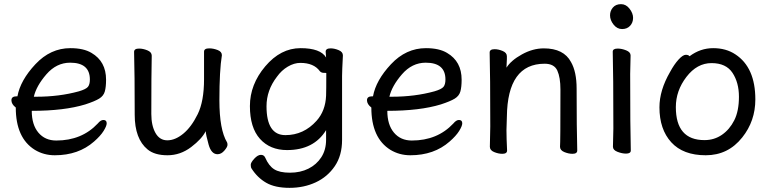

<svg xmlns="http://www.w3.org/2000/svg" viewBox="-20 -724 3709 925"><path d="M155 -258Q266 -258 360 -284Q394 -294 403.5 -305.5Q413 -317 413 -341Q413 -422 318 -422Q252 -422 203.5 -366Q155 -310 143 -258ZM244 24Q191 24 148 -2Q56 -59 56 -206Q35 -222 35 -241Q35 -260 60 -260H64Q78 -337 150.5 -414.5Q223 -492 319 -492Q383 -492 421 -469Q491 -428 491 -340Q491 -305 485 -283.5Q479 -262 458 -249Q437 -236 391 -221Q290 -190 133 -190Q133 -123 165 -85Q197 -47 251 -47Q374 -47 451 -129Q465 -146 478 -146Q494 -146 494 -130Q494 -117 479 -93Q464 -69 433 -42Q358 24 244 24Z M691 -4Q629 -55 629 -171Q629 -368 626 -474Q626 -490 650 -490Q669 -490 690 -481.5Q711 -473 711 -456Q709 -368 709 -175Q709 -119 729 -83.5Q749 -48 786 -48Q824 -48 863 -80Q902 -112 932.5 -174Q963 -236 963 -342V-475Q963 -491 988 -491Q1008 -491 1028.5 -483Q1049 -475 1049 -458Q1037 -385 1037 -241Q1037 -99 1074 -38Q1076 -34 1076 -26Q1076 -16 1061 1.5Q1046 19 1028 19Q998 19 985 -27.5Q972 -74 971 -92Q953 -55 901 -15.5Q849 24 787 24Q725 24 691 -4Z M1355 -73Q1443 -73 1505 -142Q1548 -190 1551 -263Q1552 -290 1552 -372Q1552 -373 1540 -373Q1528 -373 1521 -381Q1492 -421 1427 -421Q1397 -421 1366.5 -403Q1336 -385 1314 -354Q1264 -289 1264 -212Q1264 -73 1355 -73ZM1375 181Q1305 181 1262.5 156.5Q1220 132 1192 88Q1188 82 1188 70Q1188 59 1205 40.5Q1222 22 1237 22Q1252 22 1258 36Q1275 75 1301 91.5Q1327 108 1377 108Q1427 108 1466 88.5Q1505 69 1528 33.5Q1551 -2 1551 -51V-97Q1492 -1 1363 -1Q1281 -1 1232.5 -55Q1184 -109 1184 -213Q1184 -317 1258 -404.5Q1332 -492 1428 -492Q1524 -492 1551 -447L1549 -475Q1549 -491 1573 -491Q1591 -491 1611.5 -482.5Q1632 -474 1632 -457Q1628 -381 1628 -358V-50Q1628 25 1593 76.5Q1558 128 1501 154.5Q1444 181 1375 181Z M1868 -258Q1979 -258 2073 -284Q2107 -294 2116.5 -305.5Q2126 -317 2126 -341Q2126 -422 2031 -422Q1965 -422 1916.5 -366Q1868 -310 1856 -258ZM1957 24Q1904 24 1861 -2Q1769 -59 1769 -206Q1748 -222 1748 -241Q1748 -260 1773 -260H1777Q1791 -337 1863.5 -414.5Q1936 -492 2032 -492Q2096 -492 2134 -469Q2204 -428 2204 -340Q2204 -305 2198 -283.5Q2192 -262 2171 -249Q2150 -236 2104 -221Q2003 -190 1846 -190Q1846 -123 1878 -85Q1910 -47 1964 -47Q2087 -47 2164 -129Q2178 -146 2191 -146Q2207 -146 2207 -130Q2207 -117 2192 -93Q2177 -69 2146 -42Q2071 24 1957 24Z M2738 17Q2719 17 2698.5 8.5Q2678 0 2678 -17Q2680 -34 2680 -293Q2680 -351 2665 -384Q2650 -417 2604 -417Q2425 -417 2422 -162L2420 -97Q2420 -59 2423 1Q2423 17 2400 17Q2381 17 2360.5 8.5Q2340 0 2340 -17L2342 -115Q2342 -364 2339 -471Q2339 -487 2363 -487Q2381 -487 2401.5 -478.5Q2422 -470 2422 -453V-439Q2420 -411 2420 -398Q2442 -433 2494.5 -462Q2547 -491 2600 -491Q2696 -491 2731 -425Q2758 -378 2758 -297Q2758 -105 2761 1Q2761 17 2738 17Z M2996 16Q2977 16 2955 7.5Q2933 -1 2933 -17L2935 -105Q2935 -368 2932 -475Q2932 -490 2956 -490Q2975 -490 2996.5 -481.5Q3018 -473 3018 -457L3016 -368Q3016 -105 3019 1Q3019 16 2996 16ZM2919 -650Q2919 -672 2933 -688Q2947 -704 2972 -704Q2996 -704 3013 -682Q3030 -660 3030 -638Q3030 -615 3015.5 -599.5Q3001 -584 2977 -584Q2953 -584 2936 -605.5Q2919 -627 2919 -650Z M3374 -49Q3421 -49 3458 -74.5Q3495 -100 3517.5 -144.5Q3540 -189 3540 -258Q3540 -326 3509 -373Q3478 -420 3408 -420Q3338 -420 3287 -353.5Q3236 -287 3236 -208Q3236 -49 3374 -49ZM3380 24Q3271 24 3214 -38.5Q3157 -101 3157 -207Q3157 -289 3208 -377Q3228 -414 3249 -437Q3270 -460 3284 -460Q3297 -460 3302 -453Q3354 -492 3416 -492Q3478 -492 3523 -462Q3619 -399 3619 -245Q3619 -141 3556 -62Q3488 24 3380 24Z"/></svg>

Font: ToneOZ-Pinyin-WenKai-Medium
Style: Medium
Weight: 700
Designer: Fontworks Inc.
Foundry: ToneOZ
Version: Version 0.240331